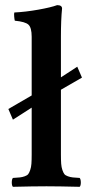

<svg xmlns="http://www.w3.org/2000/svg" viewBox="-20 -718 345 740"><path d="M214.8 -372.1V-122.1Q214.8 -100.6 215.8 -86.9Q216.8 -73.2 220.5 -62.7Q224.1 -52.2 228 -47.1Q231.9 -42 241.5 -38.6Q251 -35.2 260.3 -34.2Q269.5 -33.2 287.1 -32.2Q291.5 -26.9 291.5 -14.6Q291.5 -2.4 287.1 2Q205.1 0 159.2 0Q107.9 0 29.8 2Q25.4 -2.4 25.4 -14.9Q25.4 -27.3 29.8 -32.2Q47.4 -33.2 56.6 -34.2Q65.9 -35.2 75.4 -38.6Q85 -42 88.9 -47.1Q92.8 -52.2 96.4 -62.7Q100.1 -73.2 101.1 -86.9Q102.1 -100.6 102.1 -122.1V-303.2L29.8 -256.8L12.2 -297.9L102.1 -350.1V-576.2H214.8V-419.9L277.8 -460.9L295.9 -418.9ZM214.8 -576.2H102.1Q102.1 -611.3 89.8 -622.8Q77.6 -634.3 37.1 -638.2Q35.6 -643.1 34.7 -654.1Q33.7 -665 35.2 -669.9Q78.1 -671.9 127.4 -680.7Q176.8 -689.5 200.2 -698.2Q219.2 -698.2 219.2 -685.1Q214.8 -641.6 214.8 -576.2Z"/></svg>

Font: Common Serif SemiBold
Style: Regular
Weight: 600
Designer: Philipp H. Poll, Khaled Hosny
Foundry: Stefan Peev, Context Ltd.
Version: Version 1.026